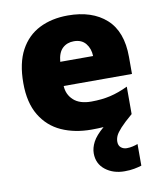

<svg xmlns="http://www.w3.org/2000/svg" viewBox="-88 -634 794 944"><g transform="rotate(-10 309.0 -161.5)"><path d="M447 91Q447 110 459 120Q471 130 488 130Q503 130 518 126.5Q533 123 543 119V227Q527 232 506 236Q485 240 458 240Q401 240 362 209.5Q323 179 323 127Q323 100 338 71Q353 42 393 8Q366 10 333 10Q249 10 183.5 -19.5Q118 -49 80 -112Q42 -175 42 -273Q42 -373 76.5 -437Q111 -501 172.5 -532Q234 -563 315 -563Q436 -563 506 -500Q576 -437 576 -310V-225H235Q237 -182 267.5 -154Q298 -126 356 -126Q408 -126 451 -136Q494 -146 540 -168V-31Q500 3 480 25Q460 47 453.5 61.5Q447 76 447 91ZM322 -433Q288 -433 265.5 -412Q243 -391 239 -345H403Q402 -382 381.5 -407.5Q361 -433 322 -433Z"/></g></svg>

Font: Noto Sans Syriac Western Black
Style: Regular
Weight: 900
Designer: Patrick Giasson and the Monotype Design Team
Foundry: Monotype Imaging Inc.
Version: Version 3.000; ttfautohint (v1.8.4.7-5d5b)